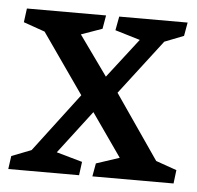

<svg xmlns="http://www.w3.org/2000/svg" viewBox="-40 -471 526 512"><g transform="rotate(5 223.5 -215.5)"><path d="M391.1 -55.7 446.8 -36.1 442.4 0H225.1L231.4 -35.2L293.5 -55.7L212.9 -170.9L125 -55.7L194.3 -36.1L189.5 0H0L4.9 -35.2L57.6 -55.7L176.8 -212.9L64.5 -373.5L7.3 -393.6L12.2 -430.7H224.1L217.8 -394.5L161.6 -374.5L237.8 -268.1L319.3 -373.5L252.4 -393.6L259.3 -430.7H442.4L436 -394.5L384.8 -374.5L272.5 -228Z"/></g></svg>

Font: Neuton
Style: Regular
Weight: 400
Designer: Brian M Zick
Version: Version 1.3